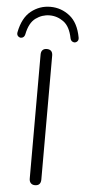

<svg xmlns="http://www.w3.org/2000/svg" viewBox="-102 -967 447 1007"><g transform="rotate(5 121.5 -463.5)"><path d="M122 6Q108 6 100 -2.5Q92 -11 92 -26V-679Q92 -695 100 -703Q108 -711 122 -711Q137 -711 145 -703Q153 -695 153 -679V-26Q153 -11 145.5 -2.5Q138 6 122 6ZM-20 -758Q-29 -759 -35 -766Q-41 -773 -39 -785Q-24 -862 20.5 -897.5Q65 -933 122 -933Q179 -933 224 -897.5Q269 -862 283 -785Q285 -773 279 -766Q273 -759 264 -758Q259 -758 253.5 -760.5Q248 -763 245 -768Q242 -773 241 -778Q229 -839 195.5 -863.5Q162 -888 122 -888Q82 -888 48.5 -863.5Q15 -839 3 -778Q2 -773 -1 -768Q-4 -763 -9 -760.5Q-14 -758 -20 -758Z"/></g></svg>

Font: Nunito ExtraLight Light
Style: Regular
Weight: 300
Version: Version 3.602